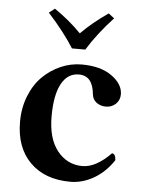

<svg xmlns="http://www.w3.org/2000/svg" viewBox="-49 -686 546 736"><g transform="rotate(5 223.5 -318.0)"><path d="M414.1 -87.9Q383.3 -41 339.4 -15.6Q295.4 9.8 249 9.8Q150.9 9.8 94 -46.9Q37.1 -103.5 37.1 -203.1Q37.1 -256.3 55.2 -301.8Q73.2 -347.2 103.5 -377.4Q133.8 -407.7 172.9 -424.8Q211.9 -441.9 253.9 -441.9Q327.1 -441.9 370.1 -410.9Q413.1 -379.9 413.1 -340.8Q413.1 -318.4 397.5 -303.7Q381.8 -289.1 359.9 -289.1Q338.4 -289.1 323.2 -300.8Q308.1 -312.5 306.2 -332Q299.8 -402.8 246.1 -402.8Q203.1 -402.8 179.4 -359.4Q155.8 -315.9 155.8 -233.9Q155.8 -147.9 193.6 -101.1Q231.4 -54.2 290 -54.2Q341.8 -54.2 398.9 -112.8Q412.1 -112.8 414.1 -87.9ZM210.9 -500Q174.3 -558.6 110.8 -628.9L132.8 -646Q191.4 -606 235.8 -560.1Q278.3 -603.5 339.8 -646L361.8 -628.9Q301.3 -563.5 262.2 -500Z"/></g></svg>

Font: Common Serif SemiBold
Style: Regular
Weight: 600
Designer: Philipp H. Poll, Khaled Hosny
Foundry: Stefan Peev, Context Ltd.
Version: Version 1.026